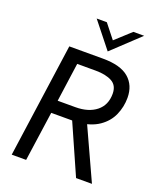

<svg xmlns="http://www.w3.org/2000/svg" viewBox="-162 -1002 921 1102"><g transform="rotate(20 299.0 -450.5)"><path d="M44 0 142 -697H348Q455 -697 506 -653.5Q557 -610 557 -533Q557 -478 535 -428Q513 -378 464.5 -344.5Q416 -311 337 -303Q320 -303 298.5 -303Q277 -303 257 -303H175L132 0ZM437 0 298 -314 385 -325 534 0ZM186 -381H294Q374 -381 421.5 -419Q469 -457 469 -526Q469 -577 431.5 -597.5Q394 -618 332 -618H219ZM359 -745 235 -901H297L365 -815L459 -901H525Z"/></g></svg>

Font: Hanken Grotesk
Style: Italic
Weight: 400
Italic angle: -8°
Designer: Alfredo Marco Pradil
Foundry: Hanken Design Co.
Version: Version 3.013